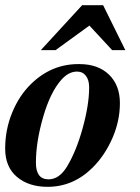

<svg xmlns="http://www.w3.org/2000/svg" viewBox="-23 -710 543 743"><path d="M280 -462H284Q357 -462 399 -421Q441 -380 441 -311Q441 -242 412 -175.5Q383 -109 336 -62Q261 13 161 13Q88 13 42.5 -25.5Q-3 -64 -3 -135Q-3 -208 24 -274Q51 -340 97 -385Q176 -462 280 -462ZM322 -372Q322 -400 309.5 -416.5Q297 -433 275 -433Q243 -433 215 -402Q172 -354 144 -257.5Q116 -161 116 -80Q116 -16 165 -16Q206 -16 236 -65Q272 -124 297 -214.5Q322 -305 322 -372ZM462 -516H411L323 -611L192 -516H135L295 -690H376Z"/></svg>

Font: STIX MathJax Latin
Style: Bold Italic
Weight: 700
Italic angle: -16.33°
Designer: MicroPress Inc., with final additions and corrections provided by Coen Hoffman, Elsevier (retired)
Version: Version 1.1.1